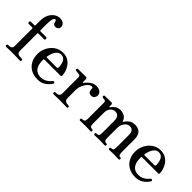

<svg xmlns="http://www.w3.org/2000/svg" viewBox="86 -1558 2398 2398"><g transform="rotate(45 1284.5 -359.0)"><path d="M56 0Q49 0 45 -5Q41 -10 41 -16Q41 -23 45 -28Q49 -33 56 -33Q95 -33 110.5 -44.5Q126 -56 126 -85V-394Q126 -402 117 -402H54Q39 -402 39 -416V-426Q39 -431 43 -435.5Q47 -440 54 -440H117Q126 -440 126 -448V-524Q126 -595 150 -640.5Q174 -686 209.5 -708Q245 -730 281 -730Q317 -730 342.5 -712Q368 -694 368 -662Q368 -640 353 -625Q338 -610 315 -610Q295 -610 284.5 -619.5Q274 -629 272 -645Q269 -658 264 -668.5Q259 -679 248 -678Q234 -677 224 -650Q214 -623 214 -556V-448Q214 -440 222 -440H324Q330 -440 334.5 -435.5Q339 -431 339 -426V-416Q339 -402 324 -402H222Q214 -402 214 -394V-85Q214 -56 233 -44.5Q252 -33 301 -33Q308 -33 311.5 -28Q315 -23 315 -16Q315 -10 311.5 -5Q308 0 301 0Q294 0 272.5 -0.5Q251 -1 223.5 -1.5Q196 -2 170 -2Q136 -2 101 -1Q66 0 56 0Z M620 12Q552 12 501.5 -16.5Q451 -45 423.5 -96Q396 -147 396 -213Q396 -275 424 -329.5Q452 -384 501 -418Q550 -452 614 -452Q664 -452 700.5 -431Q737 -410 760.5 -377.5Q784 -345 795.5 -308.5Q807 -272 807 -240Q807 -225 788 -225H513Q503 -225 500 -222Q497 -219 497 -211Q497 -144 515 -105.5Q533 -67 563 -51Q593 -35 629 -35Q665 -35 692.5 -47.5Q720 -60 739.5 -77Q759 -94 770 -109Q781 -122 795 -113Q809 -104 799 -91Q787 -71 763.5 -46.5Q740 -22 705 -5Q670 12 620 12ZM517 -264H684Q703 -264 703 -282Q703 -314 695 -345Q687 -376 667 -397Q647 -418 612 -418Q582 -418 560 -398.5Q538 -379 524.5 -347.5Q511 -316 504 -278Q501 -264 517 -264Z M893 0Q880 0 880 -16Q880 -32 893 -32Q932 -32 948.5 -44Q965 -56 965 -86V-356Q965 -397 944 -400Q939 -401 927 -402Q915 -403 903.5 -404.5Q892 -406 887 -406Q874 -407 874 -422Q874 -437 888 -439Q891 -439 910 -439Q929 -439 953.5 -439.5Q978 -440 998.5 -440Q1019 -440 1025 -440Q1047 -440 1047 -416V-363Q1047 -360 1050 -359Q1053 -358 1056 -362Q1072 -383 1093 -403.5Q1114 -424 1140.5 -438Q1167 -452 1199 -452Q1249 -452 1273 -431Q1297 -410 1297 -377Q1297 -358 1283 -338.5Q1269 -319 1240 -319Q1208 -319 1196.5 -336Q1185 -353 1185 -366Q1185 -387 1182.5 -397Q1180 -407 1163 -407Q1138 -407 1112 -380.5Q1086 -354 1069 -314.5Q1052 -275 1052 -235V-88Q1052 -57 1072 -44.5Q1092 -32 1125 -32Q1140 -32 1140 -16Q1140 0 1125 0Q1115 0 1087 -1Q1059 -2 1008 -2Q965 -2 934.5 -1Q904 0 893 0Z M1363 0Q1349 0 1349 -16Q1349 -32 1363 -32Q1394 -32 1404 -44Q1414 -56 1414 -86V-358Q1414 -378 1411 -388Q1408 -398 1395 -400Q1388 -402 1377.5 -403Q1367 -404 1361 -405Q1348 -408 1348 -421Q1348 -428 1351.5 -433Q1355 -438 1362 -438Q1365 -438 1380.5 -438.5Q1396 -439 1415.5 -439Q1435 -439 1451.5 -439.5Q1468 -440 1474 -440Q1497 -440 1497 -416V-382Q1497 -379 1500 -378Q1503 -377 1506 -381Q1523 -406 1551.5 -429Q1580 -452 1626 -452Q1663 -452 1696.5 -434.5Q1730 -417 1745 -373Q1747 -368 1750 -368Q1753 -368 1755 -372Q1764 -388 1780.5 -406.5Q1797 -425 1822.5 -438.5Q1848 -452 1883 -452Q1939 -452 1973.5 -420.5Q2008 -389 2008 -310V-88Q2008 -57 2016 -44.5Q2024 -32 2043 -32Q2057 -32 2057 -16Q2057 0 2043 0Q2033 0 2011 -1Q1989 -2 1964 -2Q1939 -2 1914 -1Q1889 0 1878 0Q1864 0 1864 -16Q1864 -32 1878 -32Q1903 -32 1911.5 -44Q1920 -56 1920 -86V-295Q1920 -349 1902.5 -370.5Q1885 -392 1850 -392Q1824 -392 1802 -374.5Q1780 -357 1767 -327.5Q1754 -298 1754 -262V-88Q1754 -57 1764 -44.5Q1774 -32 1797 -32Q1811 -32 1811 -16Q1811 0 1797 0Q1787 0 1760.5 -1Q1734 -2 1709 -2Q1686 -2 1658 -1Q1630 0 1619 0Q1605 0 1605 -16Q1605 -32 1619 -32Q1650 -32 1658 -44Q1666 -56 1666 -86V-295Q1666 -347 1647 -370.5Q1628 -394 1593 -394Q1553 -394 1527.5 -361.5Q1502 -329 1502 -281V-88Q1502 -57 1512 -44.5Q1522 -32 1547 -32Q1561 -32 1561 -16Q1561 0 1547 0Q1537 0 1509.5 -1Q1482 -2 1458 -2Q1433 -2 1403.5 -1Q1374 0 1363 0Z M2345 12Q2277 12 2226.5 -16.5Q2176 -45 2148.5 -96Q2121 -147 2121 -213Q2121 -275 2149 -329.5Q2177 -384 2226 -418Q2275 -452 2339 -452Q2389 -452 2425.5 -431Q2462 -410 2485.5 -377.5Q2509 -345 2520.5 -308.5Q2532 -272 2532 -240Q2532 -225 2513 -225H2238Q2228 -225 2225 -222Q2222 -219 2222 -211Q2222 -144 2240 -105.5Q2258 -67 2288 -51Q2318 -35 2354 -35Q2390 -35 2417.5 -47.5Q2445 -60 2464.5 -77Q2484 -94 2495 -109Q2506 -122 2520 -113Q2534 -104 2524 -91Q2512 -71 2488.5 -46.5Q2465 -22 2430 -5Q2395 12 2345 12ZM2242 -264H2409Q2428 -264 2428 -282Q2428 -314 2420 -345Q2412 -376 2392 -397Q2372 -418 2337 -418Q2307 -418 2285 -398.5Q2263 -379 2249.5 -347.5Q2236 -316 2229 -278Q2226 -264 2242 -264Z"/></g></svg>

Font: Zen Old Mincho Medium
Style: Regular
Weight: 500
Designer: Yoshimichi Ohira
Foundry: Positype
Version: Version 1.500